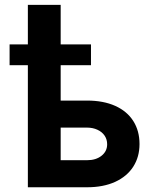

<svg xmlns="http://www.w3.org/2000/svg" viewBox="-20 -791 645 811"><path d="M364.3 -515.6H236.3V-366.2H347.7Q416.5 -366.2 466.6 -343.8Q516.6 -321.3 543 -279.8Q569.3 -238.3 569.3 -182.6Q569.3 -128.4 543 -87.2Q516.6 -45.9 466.6 -22.9Q416.5 0 347.7 0H97.7V-515.6H20.5V-603.5H97.7V-770.5H236.3V-603.5H364.3ZM347.7 -114.3Q385.3 -114.3 408.9 -133.1Q432.6 -151.9 432.6 -181.6Q432.6 -202.1 421.9 -218Q411.1 -233.9 391.6 -242.9Q372.1 -252 347.7 -252H236.3V-114.3Z"/></svg>

Font: Pretendard Std
Style: Bold
Weight: 700
Designer: Base glyphs from Inter by Rasmus Andersson; Hangeul glyphs from Noto Sans CJK(Source Han Sans) by Jang Soo-young and Kan
Foundry: Kil Hyung-jin
Version: Version 1.309